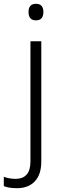

<svg xmlns="http://www.w3.org/2000/svg" viewBox="-72 -749 325 1009"><path d="M78 -686Q78 -729 117 -729Q156 -729 156 -686Q156 -642 117 -642Q78 -642 78 -686ZM17 240Q-6 240 -23 237Q-40 234 -52 229V180Q-24 191 11 191Q47 191 67.5 169Q88 147 88 99V-532H145V100Q145 168 111 204Q77 240 17 240Z"/></svg>

Font: Noto Sans Cherokee Light
Style: Regular
Weight: 300
Designer: Monotype Design Team
Foundry: Monotype Imaging Inc.
Version: Version 2.001; ttfautohint (v1.8.4.7-5d5b)